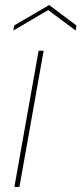

<svg xmlns="http://www.w3.org/2000/svg" viewBox="-20 -741 323 761"><path d="M37 0 133 -540H153L57 0ZM283 -640 280 -620 171 -701 33 -620 36 -640 175 -721Z"/></svg>

Font: Poppins Variable
Style: Italic
Weight: 100
Italic angle: -10°
Designer: Jonny Pinhorn
Foundry: Indian Type Foundry
Version: Version 6.000